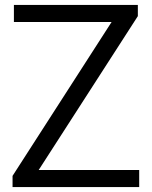

<svg xmlns="http://www.w3.org/2000/svg" viewBox="-20 -760 616 780"><path d="M31 0V-45.5L445.5 -689.5L451 -670.5H36.5V-740H540V-694.5L125 -50.5L120 -69.5H545.5V0Z"/></svg>

Font: Encode Sans SC
Style: Regular
Weight: 400
Version: Version 3.002